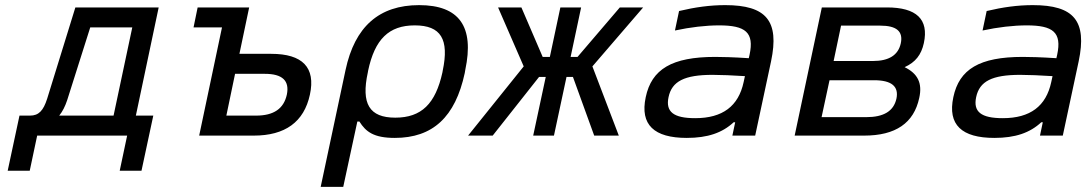

<svg xmlns="http://www.w3.org/2000/svg" viewBox="-20 -529 4240 749"><path d="M97 -78H56L10 137H96L125 0H476L447 137H532L578 -78H510L599 -500H274L164 -144C149 -97 131 -78 97 -78ZM211 -78C224 -94 234 -114 242 -138L332 -422H496L423 -78Z M757 0H970C1092 0 1166 -53 1189 -160C1212 -266 1160 -319 1038 -319H914L952 -500H751L735 -422H846ZM863 -78 897 -241H1013C1082 -241 1110 -214 1099 -160C1087 -105 1048 -78 979 -78Z M1793 -244 1795 -256C1831 -425 1772 -509 1615 -509C1459 -509 1364 -425 1328 -256L1231 200H1319L1374 -55H1382C1407 -15 1438 9 1520 9C1668 9 1756 -72 1793 -244ZM1415 -247 1416 -253C1442 -376 1497 -430 1598 -430C1700 -430 1733 -376 1707 -253L1706 -247C1679 -124 1624 -70 1522 -70C1421 -70 1388 -124 1415 -247Z M2166 -500 2125 -307H2097L2014 -500H1923L2023 -270L1806 0H1902L2083 -229H2109L2060 0H2141L2190 -229H2215L2298 0H2394L2291 -270L2489 -500H2398L2233 -307H2206L2247 -500Z M2809 -509C2750 -509 2692 -501 2629 -486L2613 -410C2673 -423 2734 -430 2785 -430C2888 -430 2923 -403 2904 -315L2901 -302C2840 -306 2795 -307 2770 -307C2601 -307 2522 -259 2499 -150C2476 -42 2532 9 2659 9C2741 9 2798 -11 2842 -52H2848L2837 0H2926L2988 -290C3021 -447 2970 -509 2809 -509ZM2588 -150C2601 -212 2650 -237 2760 -237C2789 -237 2841 -235 2886 -232L2881 -209C2861 -115 2799 -68 2692 -68C2607 -68 2576 -93 2588 -150Z M3080 0H3351C3474 0 3545 -49 3566 -147C3579 -205 3560 -242 3509 -267C3551 -286 3574 -315 3584 -361C3604 -454 3555 -500 3440 -500H3186ZM3185 -72 3216 -216H3390C3458 -216 3487 -192 3477 -144C3466 -95 3427 -72 3359 -72ZM3232 -291 3261 -429H3414C3477 -429 3504 -407 3494 -360C3484 -314 3448 -291 3385 -291Z M4009 -509C3950 -509 3892 -501 3829 -486L3813 -410C3873 -423 3934 -430 3985 -430C4088 -430 4123 -403 4104 -315L4101 -302C4040 -306 3995 -307 3970 -307C3801 -307 3722 -259 3699 -150C3676 -42 3732 9 3859 9C3941 9 3998 -11 4042 -52H4048L4037 0H4126L4188 -290C4221 -447 4170 -509 4009 -509ZM3788 -150C3801 -212 3850 -237 3960 -237C3989 -237 4041 -235 4086 -232L4081 -209C4061 -115 3999 -68 3892 -68C3807 -68 3776 -93 3788 -150Z"/></svg>

Font: LT Wave Mono
Style: Italic
Weight: 400
Designer: Daniel Lyons
Version: Version 2.5 (Glyphs App)